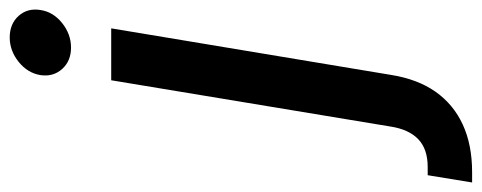

<svg xmlns="http://www.w3.org/2000/svg" viewBox="-416 -476 1001 399"><g transform="rotate(-90 84.5 -276.5)"><path d="M117.2 -545.9H225.1L128.4 35.2Q119.6 90.8 93.3 128.2Q66.9 165.5 24.9 184.8Q-17.1 204.1 -73.7 204.1H-95.2L-80.1 111.8H-63Q-25.9 111.8 -5.4 92.3Q15.1 72.8 21 34.7ZM185.1 -629.4Q157.2 -629.4 140.6 -647.9Q124 -666.5 127.9 -692.9Q132.3 -719.7 155.5 -738.3Q178.7 -756.8 206.1 -756.8Q234.4 -756.8 251 -738.3Q267.6 -719.7 263.2 -692.9Q259.3 -666.5 236.1 -647.9Q212.9 -629.4 185.1 -629.4Z"/></g></svg>

Font: Inter Medium
Style: Italic
Weight: 500
Italic angle: -9.3988°
Designer: Rasmus Andersson
Foundry: rsms
Version: Version 4.001;git-66647c0bb